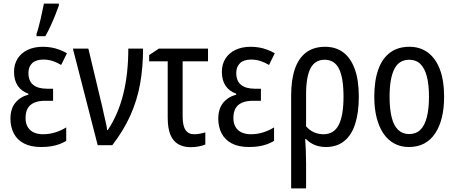

<svg xmlns="http://www.w3.org/2000/svg" viewBox="-20 -807 2539 1067"><path d="M275 -314V-247H231Q194 -247 169.5 -236Q145 -225 133.5 -204Q122 -183 122 -151Q122 -121 134.5 -100.5Q147 -80 169 -70.5Q191 -61 219 -61Q255 -61 288 -71.5Q321 -82 348 -99V-24Q330 -13 309 -5.5Q288 2 263.5 6Q239 10 209 10Q151 10 113 -10Q75 -30 56.5 -66Q38 -102 38 -147Q38 -202 65 -235.5Q92 -269 138 -281V-286Q99 -300 78.5 -330.5Q58 -361 58 -408Q58 -450 78 -481.5Q98 -513 134 -530Q170 -547 218 -547Q243 -547 265.5 -543Q288 -539 309.5 -531Q331 -523 352 -511L320 -446Q297 -460 272.5 -468Q248 -476 221 -476Q180 -476 159 -456Q138 -436 138 -402Q138 -357 164.5 -335.5Q191 -314 241 -314ZM183 -619Q188 -632 194 -654.5Q200 -677 206 -702.5Q212 -728 216.5 -751Q221 -774 224 -787H307V-776Q299 -753 287 -723Q275 -693 261 -662.5Q247 -632 232 -606H183Z M385 -537H471L547 -219Q552 -194 558 -169Q564 -144 569 -122Q574 -100 575 -84H579Q610 -131 631.5 -182.5Q653 -234 666.5 -290Q680 -346 686.5 -407.5Q693 -469 693 -537H775Q775 -432 758.5 -340.5Q742 -249 704.5 -165.5Q667 -82 604 0H523Z M1136 -537V-466H995V-160Q995 -108 1011 -84.5Q1027 -61 1059 -61Q1075 -61 1091 -64Q1107 -67 1121 -71V-4Q1108 2 1085.5 6.5Q1063 11 1041 11Q1000 11 971 -5.5Q942 -22 927 -58Q912 -94 912 -154V-466H809V-501L863 -537Z M1430 -314V-247H1386Q1349 -247 1324.5 -236Q1300 -225 1288.5 -204Q1277 -183 1277 -151Q1277 -121 1289.5 -100.5Q1302 -80 1324 -70.5Q1346 -61 1374 -61Q1410 -61 1443 -71.5Q1476 -82 1503 -99V-24Q1485 -13 1464 -5.5Q1443 2 1418.5 6Q1394 10 1364 10Q1306 10 1268 -10Q1230 -30 1211.5 -66Q1193 -102 1193 -147Q1193 -202 1220 -235.5Q1247 -269 1293 -281V-286Q1254 -300 1233.5 -330.5Q1213 -361 1213 -408Q1213 -450 1233 -481.5Q1253 -513 1289 -530Q1325 -547 1373 -547Q1398 -547 1420.5 -543Q1443 -539 1464.5 -531Q1486 -523 1507 -511L1475 -446Q1452 -460 1427.5 -468Q1403 -476 1376 -476Q1335 -476 1314 -456Q1293 -436 1293 -402Q1293 -357 1319.5 -335.5Q1346 -314 1396 -314Z M1974 -269Q1974 -182 1954 -119Q1934 -56 1893 -23Q1852 10 1791 10Q1757 10 1729 -1.5Q1701 -13 1681 -34H1676Q1678 -5 1679.5 29.5Q1681 64 1681 98V240H1598V-276Q1598 -364 1619 -424.5Q1640 -485 1682 -516Q1724 -547 1787 -547Q1846 -547 1887.5 -516Q1929 -485 1951.5 -423.5Q1974 -362 1974 -269ZM1784 -475Q1731 -475 1706 -428Q1681 -381 1681 -282V-105Q1700 -83 1724.5 -72Q1749 -61 1778 -61Q1836 -61 1862.5 -113Q1889 -165 1889 -269Q1889 -374 1864 -424.5Q1839 -475 1784 -475Z M2448 -269Q2448 -205 2435.5 -154Q2423 -103 2398.5 -66Q2374 -29 2337.5 -9.5Q2301 10 2252 10Q2207 10 2171 -9.5Q2135 -29 2110.5 -65.5Q2086 -102 2073 -153.5Q2060 -205 2060 -269Q2060 -358 2082 -420Q2104 -482 2147.5 -514.5Q2191 -547 2255 -547Q2315 -547 2358 -515Q2401 -483 2424.5 -421.5Q2448 -360 2448 -269ZM2145 -269Q2145 -202 2156.5 -155.5Q2168 -109 2192.5 -85.5Q2217 -62 2254 -62Q2292 -62 2316 -85.5Q2340 -109 2352 -155.5Q2364 -202 2364 -269Q2364 -337 2352 -382.5Q2340 -428 2316 -451.5Q2292 -475 2254 -475Q2197 -475 2171 -422.5Q2145 -370 2145 -269Z"/></svg>

Font: Noto Sans Display Condensed
Style: Regular
Weight: 400
Width: 3
Designer: Monotype Design Team
Foundry: Monotype Imaging Inc.
Version: Version 2.003